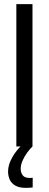

<svg xmlns="http://www.w3.org/2000/svg" viewBox="-20 -708 235 928"><path d="M59 0V-688H137V0ZM104 200Q73 200 54 189Q35 178 27 160Q19 142 19 120Q19 89 39 53Q59 17 90 -10L137 0Q125 11 111.5 29.5Q98 48 89 68.5Q80 89 80 108Q80 126 89.5 139Q99 152 123 152Q125 152 129 152Q133 152 138 151V198Q128 199 121 199.5Q114 200 104 200Z"/></svg>

Font: Saira ExtraCondensed Medium
Style: Regular
Weight: 500
Width: 2
Designer: Hector Gatti with collaboration of the Omnibus-Type team
Foundry: Omnibus-Type
Version: Version 1.101